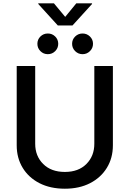

<svg xmlns="http://www.w3.org/2000/svg" viewBox="-20 -1125 780 1156"><path d="M370.6 11.2Q282.7 11.2 217.5 -22.2Q152.3 -55.7 116.5 -114.7Q80.6 -173.8 80.6 -250V-727.5H191.9V-259.3Q191.9 -185.5 240 -137.7Q288.1 -89.8 370.6 -89.8Q452.6 -89.8 500.2 -137.7Q547.9 -185.5 547.9 -259.3V-727.5H659.7V-250Q659.7 -173.8 623.5 -114.7Q587.4 -55.7 522.5 -22.2Q457.5 11.2 370.6 11.2ZM304.7 -1105 372.6 -1023.4 439.5 -1105H534.2V-1101.1L416.5 -971.7H328.1L210.4 -1101.1V-1105ZM268.1 -798.8Q241.7 -798.8 223.4 -817.1Q205.1 -835.4 205.1 -861.3Q205.1 -887.2 223.4 -905.3Q241.7 -923.3 268.1 -923.3Q293.9 -923.3 312.3 -905.3Q330.6 -887.2 330.6 -861.3Q330.6 -835.4 312.3 -817.1Q293.9 -798.8 268.1 -798.8ZM477.1 -798.8Q451.2 -798.8 432.6 -817.1Q414.1 -835.4 414.1 -861.3Q414.1 -887.2 432.6 -905.3Q451.2 -923.3 477.1 -923.3Q502.9 -923.3 521.5 -905.3Q540 -887.2 540 -861.3Q540 -835.4 521.5 -817.1Q502.9 -798.8 477.1 -798.8Z"/></svg>

Font: Inter Medium
Style: Regular
Weight: 500
Designer: Rasmus Andersson
Foundry: rsms
Version: Version 4.001;git-9221beed3